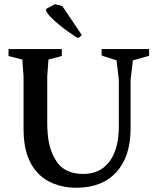

<svg xmlns="http://www.w3.org/2000/svg" viewBox="-20 -885 731 911"><path d="M687.5 -652.3V-620.1L610.4 -598.6L599.6 -505.9V-275.4Q599.6 -141.6 531.7 -67.9Q463.9 5.9 341.8 5.9Q284.2 5.9 235.8 -13.2Q187.5 -32.2 155.3 -68.4Q91.8 -138.7 91.8 -270.5V-521.5L85.9 -602.5L20.5 -619.1V-652.3H273.4V-619.1L210 -602.5L204.1 -521.5V-306.6Q204.1 -248 212.4 -207Q220.7 -166 239.3 -133.8Q278.3 -59.6 375 -59.6Q455.1 -59.6 499.5 -118.7Q543.9 -177.7 543.9 -286.1V-504.9L533.2 -598.6L462.9 -621.1L461.9 -652.3ZM199.2 -842.8 241.2 -865.2 275.4 -856.4 368.2 -718.8 355.5 -707 349.6 -705.1Q338.9 -709 297.9 -738.8Q256.8 -768.6 225.6 -798.8Q194.3 -829.1 199.2 -842.8Z"/></svg>

Font: Comprehension Dark
Style: Regular
Weight: 700
Designer: Alfredo Marco Pradil
Foundry: Alfredo Marco Pradil
Version: 1.0